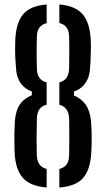

<svg xmlns="http://www.w3.org/2000/svg" viewBox="-20 -827 472 854"><path d="M45 -149Q44.5 -167.5 44 -187.8Q43.5 -208 44 -232.2Q44.5 -256.5 46 -287Q49.5 -333.5 67.5 -361Q85.5 -388.5 121.5 -403.5V-420Q93.5 -430 75.5 -452.2Q57.5 -474.5 52.5 -509Q50 -537.5 48.5 -562Q47 -586.5 47.2 -608.5Q47.5 -630.5 48 -651Q52 -727.5 83.8 -764.5Q115.5 -801.5 187.5 -807V-724Q166 -719 155.2 -704.2Q144.5 -689.5 144 -663.5Q143.5 -641.5 143.2 -624.5Q143 -607.5 143 -592.2Q143 -577 143.2 -560.5Q143.5 -544 144 -523Q144.5 -496 155.2 -481Q166 -466 187.5 -460.5V-361.5Q165 -356 154.8 -340.2Q144.5 -324.5 144 -298Q143 -256 142.8 -217.5Q142.5 -179 143.5 -138Q144.5 -113 154.5 -97.2Q164.5 -81.5 187.5 -75.5V7Q113.5 1 81 -36.5Q48.5 -74 45 -149ZM244 7V-75.5Q266 -81 276.5 -96Q287 -111 287.5 -137Q288 -167 288.2 -192.2Q288.5 -217.5 288.2 -243Q288 -268.5 287.5 -298Q286 -350.5 244 -361V-460.5Q286.5 -471 287.5 -524Q288 -559 288.2 -594.2Q288.5 -629.5 287.5 -663Q287 -688.5 276.8 -703.8Q266.5 -719 244 -724.5V-807Q314 -801.5 346.8 -764.5Q379.5 -727.5 383.5 -650.5Q384.5 -631.5 384.2 -606.8Q384 -582 382.8 -556.8Q381.5 -531.5 379.5 -510.5Q374.5 -475 356 -452.2Q337.5 -429.5 309 -420V-402.5Q342.5 -388 361.2 -361.2Q380 -334.5 385 -288.5Q388 -244 387.8 -210Q387.5 -176 386 -149Q382 -72 349.5 -35.2Q317 1.5 244 7Z"/></svg>

Font: Big Shoulders Stencil Text Thin SemiBold
Style: Regular
Weight: 600
Version: Version 2.001